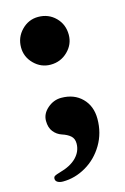

<svg xmlns="http://www.w3.org/2000/svg" viewBox="-96 -465 443 680"><g transform="rotate(-15 125.5 -125.0)"><path d="M28 -329Q28 -366 53.5 -392Q79 -418 114 -418Q152 -418 177.5 -392.5Q203 -367 203 -329Q203 -294 177 -268.5Q151 -243 114 -243Q79 -243 53.5 -268.5Q28 -294 28 -329ZM22 151Q22 144 27 141Q32 138 46 134Q87 123 108.5 101Q130 79 130 50Q130 32 118.5 22Q107 12 88 6Q70 0 58 -15Q46 -30 46 -55Q46 -81 68.5 -100.5Q91 -120 119 -120Q166 -120 195 -91Q224 -62 224 -15Q224 37 199 79Q174 121 133.5 144.5Q93 168 49 168Q37 168 29.5 163.5Q22 159 22 151Z"/></g></svg>

Font: EB Garamond ExtraBold
Style: Regular
Weight: 800
Designer: Georg Duffner and Octavio Pardo
Foundry: Georg Duffner
Version: Version 1.000